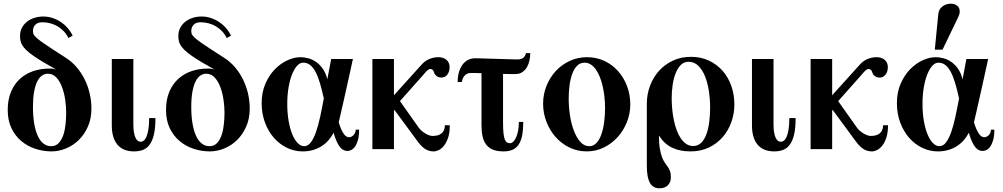

<svg xmlns="http://www.w3.org/2000/svg" viewBox="-20 -811 5453 1044"><path d="M477.1 -221.2Q477.1 -262.7 467.5 -303.2Q458 -343.8 440.2 -379.6Q422.4 -415.5 396.7 -445.6Q371.1 -475.6 338.9 -496.1Q295.9 -523.4 265.9 -543.2Q235.8 -563 215.8 -576.9Q195.8 -590.8 184.6 -600.3Q173.3 -609.9 167.7 -616.9Q162.1 -624 160.6 -629.6Q159.2 -635.3 159.2 -642.1Q159.2 -663.1 172.1 -676.5Q185.1 -689.9 210 -689.9Q232.9 -689.9 254.4 -684.1Q275.9 -678.2 294.2 -667.2Q312.5 -656.2 327.4 -640.4Q342.3 -624.5 352.1 -604L375 -617.2Q363.8 -640.6 346.9 -659.7Q330.1 -678.7 309.1 -692.4Q288.1 -706.1 264.4 -713.6Q240.7 -721.2 215.8 -721.2Q189.9 -721.2 167 -713.9Q144 -706.5 126.7 -692.9Q109.4 -679.2 99.1 -659.7Q88.9 -640.1 88.9 -615.2Q88.9 -601.1 91.6 -588.4Q94.2 -575.7 102.1 -563.5Q109.9 -551.3 123.5 -538.1Q137.2 -524.9 159.2 -509.3Q181.2 -493.7 212.2 -475.1Q243.2 -456.5 285.2 -433.1Q277.3 -435.1 273.4 -436Q269.5 -437 266.1 -437.5Q262.7 -438 258.8 -438Q254.9 -438 247.1 -438Q202.1 -438 161.6 -424.6Q121.1 -411.1 89.8 -383.3Q58.6 -355.5 40.3 -313Q22 -270.5 22 -212.9Q22 -155.8 42.5 -113.5Q63 -71.3 96.4 -43.5Q129.9 -15.6 172.6 -1.7Q215.3 12.2 259.8 12.2Q299.8 12.2 338.6 -3.7Q377.4 -19.5 408.2 -49.6Q439 -79.6 458 -122.8Q477.1 -166 477.1 -221.2ZM339.8 -199.2Q339.8 -169.4 336.7 -137.2Q333.5 -105 324.7 -78.1Q315.9 -51.3 299.8 -33.7Q283.7 -16.1 257.8 -16.1Q234.4 -16.1 215.8 -30.8Q197.3 -45.4 184.8 -73Q172.4 -100.6 165.8 -140.1Q159.2 -179.7 159.2 -230Q159.2 -277.3 165.3 -311.3Q171.4 -345.2 182.1 -367.2Q192.9 -389.2 207.8 -399.7Q222.7 -410.2 240.2 -410.2Q267.6 -410.2 286.6 -389.4Q305.7 -368.7 317.4 -337.2Q329.1 -305.7 334.5 -268.8Q339.8 -231.9 339.8 -199.2Z M825.2 -168.9H791Q791 -130.4 786.6 -105.5Q782.2 -80.6 775.6 -65.9Q769 -51.3 760.7 -45.7Q752.4 -40 745.1 -40Q738.8 -40 731.7 -43.7Q724.6 -47.4 718.8 -57.9Q712.9 -68.4 709 -86.9Q705.1 -105.5 705.1 -134.8V-490.2H587.9V-129.9Q587.9 -60.5 618.7 -24.2Q649.4 12.2 709 12.2Q735.4 12.2 756.6 4.4Q777.8 -3.4 793.2 -23.9Q808.6 -44.4 816.9 -79.6Q825.2 -114.7 825.2 -168.9Z M1337.9 -221.2Q1337.9 -262.7 1328.4 -303.2Q1318.8 -343.8 1301 -379.6Q1283.2 -415.5 1257.6 -445.6Q1231.9 -475.6 1199.7 -496.1Q1156.7 -523.4 1126.7 -543.2Q1096.7 -563 1076.7 -576.9Q1056.6 -590.8 1045.4 -600.3Q1034.2 -609.9 1028.6 -616.9Q1022.9 -624 1021.5 -629.6Q1020 -635.3 1020 -642.1Q1020 -663.1 1033 -676.5Q1045.9 -689.9 1070.8 -689.9Q1093.8 -689.9 1115.2 -684.1Q1136.7 -678.2 1155 -667.2Q1173.3 -656.2 1188.2 -640.4Q1203.1 -624.5 1212.9 -604L1235.8 -617.2Q1224.6 -640.6 1207.8 -659.7Q1190.9 -678.7 1169.9 -692.4Q1148.9 -706.1 1125.2 -713.6Q1101.6 -721.2 1076.7 -721.2Q1050.8 -721.2 1027.8 -713.9Q1004.9 -706.5 987.5 -692.9Q970.2 -679.2 960 -659.7Q949.7 -640.1 949.7 -615.2Q949.7 -601.1 952.4 -588.4Q955.1 -575.7 962.9 -563.5Q970.7 -551.3 984.4 -538.1Q998 -524.9 1020 -509.3Q1042 -493.7 1073 -475.1Q1104 -456.5 1146 -433.1Q1138.2 -435.1 1134.3 -436Q1130.4 -437 1127 -437.5Q1123.5 -438 1119.6 -438Q1115.7 -438 1107.9 -438Q1063 -438 1022.5 -424.6Q981.9 -411.1 950.7 -383.3Q919.4 -355.5 901.1 -313Q882.8 -270.5 882.8 -212.9Q882.8 -155.8 903.3 -113.5Q923.8 -71.3 957.3 -43.5Q990.7 -15.6 1033.4 -1.7Q1076.2 12.2 1120.6 12.2Q1160.6 12.2 1199.5 -3.7Q1238.3 -19.5 1269 -49.6Q1299.8 -79.6 1318.8 -122.8Q1337.9 -166 1337.9 -221.2ZM1200.7 -199.2Q1200.7 -169.4 1197.5 -137.2Q1194.3 -105 1185.5 -78.1Q1176.8 -51.3 1160.6 -33.7Q1144.5 -16.1 1118.7 -16.1Q1095.2 -16.1 1076.7 -30.8Q1058.1 -45.4 1045.7 -73Q1033.2 -100.6 1026.6 -140.1Q1020 -179.7 1020 -230Q1020 -277.3 1026.1 -311.3Q1032.2 -345.2 1043 -367.2Q1053.7 -389.2 1068.6 -399.7Q1083.5 -410.2 1101.1 -410.2Q1128.4 -410.2 1147.5 -389.4Q1166.5 -368.7 1178.2 -337.2Q1189.9 -305.7 1195.3 -268.8Q1200.7 -231.9 1200.7 -199.2Z M1932.6 -106H1914.1Q1914.1 -89.4 1903.1 -77.1Q1892.1 -64.9 1877 -64.9Q1871.1 -64.9 1864.5 -68.4Q1857.9 -71.8 1850.8 -81.1Q1843.8 -90.3 1836.4 -106Q1829.1 -121.6 1821.8 -146Q1826.2 -164.6 1833.7 -197.3Q1841.3 -230 1849.9 -268.3Q1858.4 -306.6 1867.2 -345.9Q1876 -385.3 1883.1 -417.5Q1890.1 -449.7 1894.5 -470Q1898.9 -490.2 1898.9 -490.2H1780.8L1759.8 -379.9Q1751 -415.5 1734.1 -438.7Q1717.3 -461.9 1696.8 -475.6Q1676.3 -489.3 1654.5 -494.6Q1632.8 -500 1613.8 -500Q1580.1 -500 1543 -483.2Q1505.9 -466.3 1474.6 -434.3Q1443.4 -402.3 1423.1 -355.7Q1402.8 -309.1 1402.8 -250Q1402.8 -192.9 1420.9 -144.5Q1439 -96.2 1469.5 -61.5Q1500 -26.9 1540.3 -7.3Q1580.6 12.2 1625 12.2Q1656.2 12.2 1682.1 4.6Q1708 -2.9 1729 -16.4Q1750 -29.8 1766.1 -48.3Q1782.2 -66.9 1793.9 -88.9Q1803.2 -57.1 1812.7 -37.6Q1822.3 -18.1 1831.8 -7.6Q1841.3 2.9 1850.8 6.3Q1860.4 9.8 1869.6 9.8Q1878.9 9.8 1890.1 4.4Q1901.4 -1 1910.6 -14.2Q1919.9 -27.3 1926.3 -49.6Q1932.6 -71.8 1932.6 -106ZM1740.7 -275.9Q1731 -222.7 1720.7 -175.3Q1710.4 -127.9 1698 -92.5Q1685.5 -57.1 1669.9 -36.6Q1654.3 -16.1 1633.8 -16.1Q1615.7 -16.1 1599.1 -32.7Q1582.5 -49.3 1569.8 -79.6Q1557.1 -109.9 1549.6 -152.3Q1542 -194.8 1542 -246.1Q1542 -294.9 1549.1 -335.9Q1556.2 -377 1568.1 -406.7Q1580.1 -436.5 1595.5 -453.4Q1610.8 -470.2 1627.9 -470.2Q1649.9 -470.2 1666.3 -457.5Q1682.6 -444.8 1695.8 -419.9Q1709 -395 1719.7 -358.9Q1730.5 -322.8 1740.7 -275.9Z M2425.8 -129.9H2398.9Q2398.9 -113.8 2393.8 -102.8Q2388.7 -91.8 2379.4 -84.7Q2370.1 -77.6 2357.9 -74.7Q2345.7 -71.8 2332 -71.8Q2323.7 -71.8 2313.5 -75.4Q2303.2 -79.1 2292.5 -85.4Q2281.7 -91.8 2272.2 -100.1Q2262.7 -108.4 2255.9 -118.2L2154.8 -261.2L2279.8 -401.9Q2284.2 -406.7 2289.1 -412.8Q2293.9 -418.9 2299.3 -424.1Q2304.7 -429.2 2309.8 -432.6Q2314.9 -436 2319.8 -436Q2335.4 -436 2340.8 -416Q2341.3 -412.1 2344.5 -407.5Q2347.7 -402.8 2352.5 -398.7Q2357.4 -394.5 2364.3 -391.8Q2371.1 -389.2 2379.9 -389.2Q2400.4 -389.2 2412.6 -405.5Q2424.8 -421.9 2424.8 -445.8Q2424.8 -470.7 2408 -485.4Q2391.1 -500 2363.8 -500Q2336.9 -500 2313 -489.5Q2289.1 -479 2271 -458L2122.1 -293V-490.2H2004.9V0H2122.1V-210L2125 -212.9L2251 -42Q2263.7 -24.4 2275.4 -13.7Q2287.1 -2.9 2298.1 2.7Q2309.1 8.3 2319.1 10.3Q2329.1 12.2 2338.9 12.2Q2351.6 12.2 2366.7 4.6Q2381.8 -2.9 2395 -19.8Q2408.2 -36.6 2417 -63.7Q2425.8 -90.8 2425.8 -129.9Z M2863.3 -522H2840.3Q2838.4 -516.1 2835.7 -510Q2833 -503.9 2827.9 -499Q2822.8 -494.1 2814.7 -491Q2806.6 -487.8 2793.9 -487.8Q2786.6 -487.8 2768.8 -488.3Q2751 -488.8 2728 -489.5Q2705.1 -490.2 2679.4 -491Q2653.8 -491.7 2630.9 -492.4Q2607.9 -493.2 2589.8 -493.7Q2571.8 -494.1 2564 -494.1Q2540.5 -494.1 2522.7 -484.1Q2504.9 -474.1 2492.9 -456.5Q2481 -439 2474.6 -415.5Q2468.3 -392.1 2468.3 -365.2H2491.2Q2492.2 -373 2495.4 -381.6Q2498.5 -390.1 2504.4 -397.5Q2510.3 -404.8 2519 -409.4Q2527.8 -414.1 2540 -414.1Q2543.9 -414.1 2547.9 -414.1Q2552.2 -414.1 2558.6 -414.1Q2564.9 -414.1 2574.5 -413.8Q2584 -413.6 2598.1 -413.1V-130.9Q2598.1 -96.7 2603.8 -70.1Q2609.4 -43.5 2623.3 -25.1Q2637.2 -6.8 2660.2 2.7Q2683.1 12.2 2718.3 12.2Q2748 12.2 2768.3 2.7Q2788.6 -6.8 2801.3 -26.6Q2814 -46.4 2819.6 -76.7Q2825.2 -106.9 2825.2 -147.9H2801.3Q2801.3 -121.1 2797.1 -99.6Q2793 -78.1 2786.1 -63.2Q2779.3 -48.3 2770.8 -40.3Q2762.2 -32.2 2753.9 -32.2Q2744.6 -32.2 2737.3 -36.1Q2730 -40 2725.1 -52Q2720.2 -64 2717.8 -86.4Q2715.3 -108.9 2715.3 -146V-409.2Q2742.7 -408.2 2757.3 -408.2Q2772 -408.2 2781.2 -408.2Q2805.2 -408.2 2821 -419.4Q2836.9 -430.7 2846.2 -447.5Q2855.5 -464.4 2859.4 -484.4Q2863.3 -504.4 2863.3 -522Z M3407.2 -243.2Q3407.2 -295.9 3389.6 -342.5Q3372.1 -389.2 3340.8 -424.3Q3309.6 -459.5 3266.4 -479.7Q3223.1 -500 3172.4 -500Q3120.6 -500 3076.7 -479.2Q3032.7 -458.5 3001 -423.6Q2969.2 -388.7 2951.2 -343Q2933.1 -297.4 2933.1 -247.1Q2933.1 -195.8 2951.2 -148.9Q2969.2 -102.1 3001 -66.2Q3032.7 -30.3 3076.2 -9Q3119.6 12.2 3170.4 12.2Q3220.2 12.2 3263.4 -9Q3306.6 -30.3 3338.6 -65.7Q3370.6 -101.1 3388.9 -147.2Q3407.2 -193.4 3407.2 -243.2ZM3270 -224.1Q3270 -184.6 3265.1 -147Q3260.3 -109.4 3250 -80.3Q3239.7 -51.3 3223.4 -33.7Q3207 -16.1 3184.1 -16.1Q3156.2 -16.1 3135.5 -39.6Q3114.7 -63 3100.6 -100.1Q3086.4 -137.2 3079.3 -183.3Q3072.3 -229.5 3072.3 -274.9Q3072.3 -310.5 3076.7 -345.5Q3081.1 -380.4 3091.1 -408.2Q3101.1 -436 3117.7 -453.1Q3134.3 -470.2 3159.2 -470.2Q3177.2 -470.2 3192.6 -460.2Q3208 -450.2 3220.5 -432.4Q3232.9 -414.6 3242.2 -390.9Q3251.5 -367.2 3257.6 -339.8Q3263.7 -312.5 3266.8 -283Q3270 -253.4 3270 -224.1Z M3973.1 -243.2Q3973.1 -295.9 3956.8 -343Q3940.4 -390.1 3909.7 -425.3Q3878.9 -460.4 3835.2 -481.2Q3791.5 -502 3737.3 -502Q3682.6 -502 3638.2 -481Q3593.8 -460 3562.5 -424.8Q3531.2 -389.6 3514.2 -343.5Q3497.1 -297.4 3497.1 -247.1V90.8Q3497.1 124.5 3501.7 147.7Q3506.3 170.9 3515.1 185.3Q3523.9 199.7 3536.6 206.3Q3549.3 212.9 3565.9 212.9Q3595.2 212.9 3611.6 196.3Q3627.9 179.7 3627.9 151.9Q3627.9 131.8 3623 119.4Q3618.2 106.9 3611.1 96.4Q3604 85.9 3595.5 74.2Q3586.9 62.5 3579.8 43.9Q3572.8 25.4 3567.9 -2.7Q3563 -30.8 3563 -74.2Q3592.3 -27.8 3634.8 -7.8Q3677.2 12.2 3734.9 12.2Q3790.5 12.2 3834.7 -9Q3878.9 -30.3 3909.7 -65.7Q3940.4 -101.1 3956.8 -147.2Q3973.1 -193.4 3973.1 -243.2ZM3841.3 -227.1Q3841.3 -187.5 3836.7 -149.7Q3832 -111.8 3821.5 -82.3Q3811 -52.7 3793.2 -34.9Q3775.4 -17.1 3749 -17.1Q3728.5 -17.1 3711.9 -28.1Q3695.3 -39.1 3682.4 -57.9Q3669.4 -76.7 3659.9 -102.1Q3650.4 -127.4 3644.3 -156.5Q3638.2 -185.5 3635.3 -216.6Q3632.3 -247.6 3632.3 -277.8Q3632.3 -313.5 3637.5 -348.9Q3642.6 -384.3 3653.6 -412.4Q3664.6 -440.4 3681.9 -457.8Q3699.2 -475.1 3724.1 -475.1Q3755.4 -475.1 3777.6 -452.9Q3799.8 -430.7 3814 -395Q3828.1 -359.4 3834.7 -315.2Q3841.3 -271 3841.3 -227.1Z M4306.2 -168.9H4272Q4272 -130.4 4267.6 -105.5Q4263.2 -80.6 4256.6 -65.9Q4250 -51.3 4241.7 -45.7Q4233.4 -40 4226.1 -40Q4219.7 -40 4212.6 -43.7Q4205.6 -47.4 4199.7 -57.9Q4193.8 -68.4 4189.9 -86.9Q4186 -105.5 4186 -134.8V-490.2H4068.8V-129.9Q4068.8 -60.5 4099.6 -24.2Q4130.4 12.2 4189.9 12.2Q4216.3 12.2 4237.5 4.4Q4258.8 -3.4 4274.2 -23.9Q4289.6 -44.4 4297.9 -79.6Q4306.2 -114.7 4306.2 -168.9Z M4808.6 -129.9H4781.7Q4781.7 -113.8 4776.6 -102.8Q4771.5 -91.8 4762.2 -84.7Q4752.9 -77.6 4740.7 -74.7Q4728.5 -71.8 4714.8 -71.8Q4706.5 -71.8 4696.3 -75.4Q4686 -79.1 4675.3 -85.4Q4664.6 -91.8 4655 -100.1Q4645.5 -108.4 4638.7 -118.2L4537.6 -261.2L4662.6 -401.9Q4667 -406.7 4671.9 -412.8Q4676.8 -418.9 4682.1 -424.1Q4687.5 -429.2 4692.6 -432.6Q4697.8 -436 4702.6 -436Q4718.3 -436 4723.6 -416Q4724.1 -412.1 4727.3 -407.5Q4730.5 -402.8 4735.4 -398.7Q4740.2 -394.5 4747.1 -391.8Q4753.9 -389.2 4762.7 -389.2Q4783.2 -389.2 4795.4 -405.5Q4807.6 -421.9 4807.6 -445.8Q4807.6 -470.7 4790.8 -485.4Q4773.9 -500 4746.6 -500Q4719.7 -500 4695.8 -489.5Q4671.9 -479 4653.8 -458L4504.9 -293V-490.2H4387.7V0H4504.9V-210L4507.8 -212.9L4633.8 -42Q4646.5 -24.4 4658.2 -13.7Q4669.9 -2.9 4680.9 2.7Q4691.9 8.3 4701.9 10.3Q4711.9 12.2 4721.7 12.2Q4734.4 12.2 4749.5 4.6Q4764.6 -2.9 4777.8 -19.8Q4791 -36.6 4799.8 -63.7Q4808.6 -90.8 4808.6 -129.9Z M5386.7 -106H5368.2Q5368.2 -89.4 5357.2 -77.1Q5346.2 -64.9 5331.1 -64.9Q5325.2 -64.9 5318.6 -68.4Q5312 -71.8 5304.9 -81.1Q5297.9 -90.3 5290.5 -106Q5283.2 -121.6 5275.9 -146Q5280.3 -164.6 5287.8 -197.3Q5295.4 -230 5304 -268.3Q5312.5 -306.6 5321.3 -345.9Q5330.1 -385.3 5337.2 -417.5Q5344.2 -449.7 5348.6 -470Q5353 -490.2 5353 -490.2H5234.9L5213.9 -379.9Q5205.1 -415.5 5188.2 -438.7Q5171.4 -461.9 5150.9 -475.6Q5130.4 -489.3 5108.6 -494.6Q5086.9 -500 5067.9 -500Q5034.2 -500 4997.1 -483.2Q4960 -466.3 4928.7 -434.3Q4897.5 -402.3 4877.2 -355.7Q4856.9 -309.1 4856.9 -250Q4856.9 -192.9 4875 -144.5Q4893.1 -96.2 4923.6 -61.5Q4954.1 -26.9 4994.4 -7.3Q5034.7 12.2 5079.1 12.2Q5110.4 12.2 5136.2 4.6Q5162.1 -2.9 5183.1 -16.4Q5204.1 -29.8 5220.2 -48.3Q5236.3 -66.9 5248 -88.9Q5257.3 -57.1 5266.8 -37.6Q5276.4 -18.1 5285.9 -7.6Q5295.4 2.9 5304.9 6.3Q5314.5 9.8 5323.7 9.8Q5333 9.8 5344.2 4.4Q5355.5 -1 5364.7 -14.2Q5374 -27.3 5380.4 -49.6Q5386.7 -71.8 5386.7 -106ZM5194.8 -275.9Q5185.1 -222.7 5174.8 -175.3Q5164.6 -127.9 5152.1 -92.5Q5139.6 -57.1 5124 -36.6Q5108.4 -16.1 5087.9 -16.1Q5069.8 -16.1 5053.2 -32.7Q5036.6 -49.3 5023.9 -79.6Q5011.2 -109.9 5003.7 -152.3Q4996.1 -194.8 4996.1 -246.1Q4996.1 -294.9 5003.2 -335.9Q5010.3 -377 5022.2 -406.7Q5034.2 -436.5 5049.6 -453.4Q5064.9 -470.2 5082 -470.2Q5104 -470.2 5120.4 -457.5Q5136.7 -444.8 5149.9 -419.9Q5163.1 -395 5173.8 -358.9Q5184.6 -322.8 5194.8 -275.9ZM5190.9 -719.2Q5198.2 -734.4 5198.5 -747.6Q5198.7 -760.7 5193.1 -770.3Q5187.5 -779.8 5176.5 -785.4Q5165.5 -791 5150.9 -791Q5123 -791 5103.8 -775.4Q5084.5 -759.8 5082 -734.9L5063 -541H5105Z"/></svg>

Font: Galatia SIL
Style: Bold
Weight: 700
Designer: Development by SIL's NRSI team
Version: Version 2.1